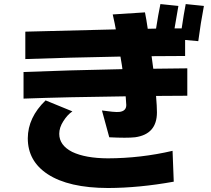

<svg xmlns="http://www.w3.org/2000/svg" viewBox="-20 -877 1040 948"><path d="M904.8 -404.3Q864.7 -404.3 750.5 -403.3Q754.9 -350.6 754.9 -322.3Q754.9 -213.9 646.5 -199.2Q606.4 -194.8 519.5 -199.2L483.4 -331.5Q543 -322.8 567.4 -324.2Q603.5 -327.6 603.5 -358.4Q603.5 -365.2 600.6 -401.4Q309.1 -397.9 96.2 -390.1V-521.5Q314.5 -530.3 584.5 -535.6Q584 -543.9 574.7 -597.7Q312.5 -592.8 105 -585.4V-720.7L551.8 -731.9Q548.8 -751.5 536.6 -805.7L695.8 -815.9Q703.1 -779.8 709.5 -734.9L750.5 -735.8Q761.2 -805.2 772 -856.9L860.8 -847.7Q853.5 -807.6 841.8 -736.8H877Q887.7 -810.1 897 -856.9L986.8 -847.7Q970.7 -763.7 959 -673.8L894 -679.7V-600.6Q815.4 -600.6 728.5 -599.6Q731.9 -579.1 736.8 -537.6L904.8 -539.6ZM837.9 20Q667 50.8 513.7 51.3Q318.8 50.8 215.3 -17.1Q117.2 -81.5 117.2 -194.3Q117.7 -296.9 205.1 -381.3L337.4 -327.1Q324.2 -317.9 313.5 -306.2Q302.7 -294.4 292.5 -278.3Q272.5 -247.1 272.5 -216.3Q272.5 -159.7 336.4 -127Q401.9 -95.7 512.7 -95.2Q675.3 -95.7 832 -132.3Z"/></svg>

Font: Droid Sans
Style: Regular
Weight: 400
Foundry: Ascender Corporation
Version: Version 1.00 build 114